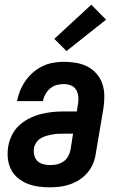

<svg xmlns="http://www.w3.org/2000/svg" viewBox="-20 -792 515 820"><path d="M192 8Q167 8 142.5 4.5Q118 1 96 -8Q74 -17 55.5 -32.5Q37 -48 26.5 -69.5Q16 -91 13.5 -116Q11 -141 15 -166Q19 -190 30.5 -214Q42 -238 61.5 -256Q81 -274 104.5 -286Q128 -298 153 -304.5Q178 -311 203 -313.5Q228 -316 252 -316H308L313 -347Q316 -363 314.5 -379Q313 -395 305.5 -408Q298 -421 283.5 -427Q269 -433 252 -433Q237 -433 222 -429Q207 -425 194.5 -414.5Q182 -404 174 -389.5Q166 -375 163 -360H53Q57 -383 66 -405Q75 -427 89 -447Q103 -467 121.5 -483Q140 -499 162 -509.5Q184 -520 207 -524Q230 -528 253 -528Q279 -528 305.5 -523.5Q332 -519 354 -507.5Q376 -496 392.5 -477Q409 -458 417 -434.5Q425 -411 425.5 -384.5Q426 -358 422 -331L389 -136Q386 -114 377.5 -93.5Q369 -73 354 -55Q339 -37 319.5 -24.5Q300 -12 278.5 -4.5Q257 3 235 5.5Q213 8 192 8ZM194 -87Q208 -87 222.5 -90Q237 -93 250 -101.5Q263 -110 270.5 -123.5Q278 -137 281 -151L292 -221H252Q239 -221 227 -220.5Q215 -220 202 -217.5Q189 -215 177 -211.5Q165 -208 153.5 -201Q142 -194 134.5 -182.5Q127 -171 125 -159Q123 -144 126.5 -129Q130 -114 139.5 -104.5Q149 -95 164 -91Q179 -87 194 -87ZM264 -574 212 -626 370 -772 433 -708Z"/></svg>

Font: Iosevka QP
Style: Bold Italic
Weight: 700
Italic angle: -9°
Designer: Belleve Invis
Foundry: Belleve Invis
Version: Version 20.0.0; ttfautohint (v1.8.4)